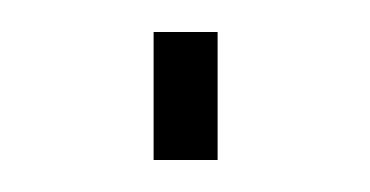

<svg xmlns="http://www.w3.org/2000/svg" viewBox="-20 -370 231 120"><path d="M76 -270V-350H116V-270Z"/></svg>

Font: TitilliumWeb ExtraLight
Style: Regular
Weight: 400
Designer: Mohamed Gaber, Accademia di Belle Arti di Urbino and others
Foundry: Kief Type Foundry, Accademia di Belle Arti di Urbino and others
Version: Version 3.000; ttfautohint (v1.8.2)